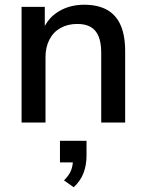

<svg xmlns="http://www.w3.org/2000/svg" viewBox="-20 -517 616 810"><path d="M71 0V-488H169V-384H158Q180 -440 227 -468.5Q274 -497 335 -497Q393 -497 431.5 -475.5Q470 -454 489 -410.5Q508 -367 508 -301V0H407V-295Q407 -337 396 -363.5Q385 -390 363 -403Q341 -416 306 -416Q266 -416 235.5 -399Q205 -382 188.5 -350Q172 -318 172 -276V0ZM291 273 250 244Q273 221 280.5 200Q288 179 288 155L312 168H233V77H345V140Q345 179 332.5 212.5Q320 246 291 273Z"/></svg>

Font: Nunito Sans 12pt ExtraLight 12pt SemiBold
Style: Regular
Weight: 600
Version: Version 3.101;gftools[0.9.27]